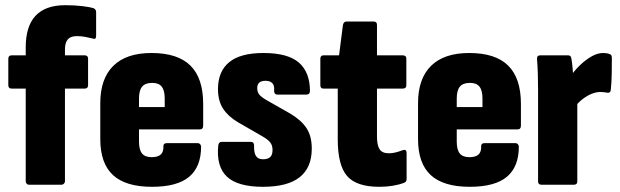

<svg xmlns="http://www.w3.org/2000/svg" viewBox="-20 -711 2388 739"><path d="M91 0Q86 0 82.5 -4Q79 -8 79 -13V-370H25Q12 -370 12 -383V-485Q12 -498 25 -498H79V-529Q79 -610 117 -650.5Q155 -691 231 -691Q267 -691 296.5 -687.5Q326 -684 341 -679Q350 -674 350 -665V-573Q350 -557 336 -563Q323 -566 308 -569Q293 -572 276 -572Q252 -572 241 -559.5Q230 -547 230 -521V-498H306Q319 -498 319 -485V-383Q319 -370 306 -370H230V-13Q230 -8 226 -4Q222 0 217 0Z M565 8Q464 8 415 -37Q366 -82 366 -176V-314Q366 -408 416 -457.5Q466 -507 563 -507Q664 -507 713 -458.5Q762 -410 762 -311V-227Q762 -213 749 -213H515V-166Q515 -135 526.5 -120.5Q538 -106 564 -106Q587 -106 598.5 -116Q610 -126 609 -149Q609 -160 622 -160H741Q752 -160 754 -147Q754 -69 708 -30.5Q662 8 565 8ZM515 -299H614V-332Q614 -363 602.5 -377.5Q591 -392 566 -392Q539 -392 527 -377.5Q515 -363 515 -332Z M992 8Q895 8 853.5 -31Q812 -70 820 -151Q822 -165 833 -165H946Q958 -165 958 -150Q957 -124 965 -111Q973 -98 992 -98Q1011 -98 1020 -106.5Q1029 -115 1029 -134Q1029 -152 1019.5 -163.5Q1010 -175 987 -188L895 -241Q858 -263 838.5 -293Q819 -323 819 -368Q819 -436 862 -471.5Q905 -507 994 -507Q1088 -507 1130.5 -470Q1173 -433 1173 -360Q1172 -347 1160 -347H1048Q1041 -347 1038 -351Q1035 -355 1035 -362Q1037 -381 1028.5 -390.5Q1020 -400 1002 -400Q986 -400 978 -393Q970 -386 970 -372Q970 -357 978 -347Q986 -337 1007 -325L1095 -275Q1138 -250 1159 -219Q1180 -188 1180 -139Q1180 -66 1133.5 -29Q1087 8 992 8Z M1440 8Q1352 8 1316 -33.5Q1280 -75 1280 -174V-370H1225Q1213 -370 1213 -383V-485Q1213 -498 1225 -498H1285L1300 -615Q1303 -628 1313 -628H1419Q1431 -628 1431 -615V-498H1530Q1544 -498 1544 -485V-383Q1544 -370 1530 -370H1431V-185Q1431 -152 1441 -136.5Q1451 -121 1477 -121Q1489 -121 1501.5 -124Q1514 -127 1530 -133Q1545 -138 1545 -122V-22Q1545 -10 1534 -7Q1516 0 1491.5 4Q1467 8 1440 8Z M1788 8Q1687 8 1638 -37Q1589 -82 1589 -176V-314Q1589 -408 1639 -457.5Q1689 -507 1786 -507Q1887 -507 1936 -458.5Q1985 -410 1985 -311V-227Q1985 -213 1972 -213H1738V-166Q1738 -135 1749.5 -120.5Q1761 -106 1787 -106Q1810 -106 1821.5 -116Q1833 -126 1832 -149Q1832 -160 1845 -160H1964Q1975 -160 1977 -147Q1977 -69 1931 -30.5Q1885 8 1788 8ZM1738 -299H1837V-332Q1837 -363 1825.5 -377.5Q1814 -392 1789 -392Q1762 -392 1750 -377.5Q1738 -363 1738 -332Z M2064 0Q2051 0 2051 -13V-368Q2051 -401 2050 -430Q2049 -459 2047 -483Q2046 -498 2059 -498H2167Q2177 -498 2179 -487Q2182 -471 2184 -448Q2186 -425 2187 -405L2202 -359V-13Q2202 0 2189 0ZM2191 -298 2180 -423Q2196 -445 2216 -463.5Q2236 -482 2258 -494.5Q2280 -507 2302 -507Q2309 -507 2315 -506Q2321 -505 2326 -503Q2332 -501 2333.5 -497Q2335 -493 2335 -487Q2335 -461 2334.5 -428Q2334 -395 2331 -366Q2330 -353 2319 -354Q2313 -355 2306 -356Q2299 -357 2291 -357Q2275 -357 2257.5 -350Q2240 -343 2223 -330Q2206 -317 2191 -298Z"/></svg>

Font: Sofia Sans Condensed Black
Style: Regular
Weight: 900
Designer: Botio Nikoltchev, Ani Petrova
Foundry: lettersoup
Version: Version 4.101